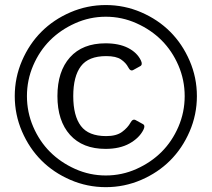

<svg xmlns="http://www.w3.org/2000/svg" viewBox="-20 -735 848 769"><path d="M39.1 -350.1Q39.1 -424.3 68.1 -491.7Q97.2 -559.1 146 -607.9Q194.8 -656.7 262.2 -685.8Q329.6 -714.8 403.8 -714.8Q478 -714.8 545.4 -685.8Q612.8 -656.7 661.6 -607.9Q710.4 -559.1 739.5 -491.7Q768.6 -424.3 768.6 -350.1Q768.6 -275.9 739.5 -208.5Q710.4 -141.1 661.6 -92.3Q612.8 -43.5 545.4 -14.4Q478 14.6 403.8 14.6Q329.6 14.6 262.2 -14.4Q194.8 -43.5 146 -92.3Q97.2 -141.1 68.1 -208.5Q39.1 -275.9 39.1 -350.1ZM87.9 -350.1Q87.9 -285.6 113 -227.3Q138.2 -168.9 180.4 -126.7Q222.7 -84.5 281 -58.3Q339.4 -32.2 403.8 -32.2Q468.3 -32.2 526.6 -58.3Q585 -84.5 627.2 -126.7Q669.4 -168.9 694.6 -227.3Q719.7 -285.6 719.7 -350.1Q719.7 -414.6 694.6 -472.9Q669.4 -531.2 627.2 -573.5Q585 -615.7 526.6 -641.8Q468.3 -668 403.8 -668Q339.4 -668 281 -641.8Q222.7 -615.7 180.4 -573.5Q138.2 -531.2 113 -472.9Q87.9 -414.6 87.9 -350.1ZM210 -350.1Q210 -449.2 260.3 -505.4Q310.5 -561.5 402.8 -561.5Q456.5 -561.5 492.9 -543Q529.3 -524.4 544.4 -492.7Q552.2 -476.1 542 -470.2L513.7 -454.6Q502.4 -448.2 493.7 -465.3Q484.4 -483.4 464.8 -496.8Q445.3 -510.3 405.3 -510.3Q334.5 -510.3 304 -469.7Q273.4 -429.2 273.4 -350.1Q273.4 -271 304 -230.5Q334.5 -189.9 405.3 -189.9Q446.3 -189.9 469 -206.8Q491.7 -223.6 502.9 -244.1Q511.7 -260.3 523.4 -253.9L552.7 -237.8Q563 -231.9 554.2 -214.8Q537.6 -182.1 498.8 -160.4Q460 -138.7 402.8 -138.7Q311 -138.7 260.5 -194.8Q210 -251 210 -350.1Z"/></svg>

Font: Istok
Style: Regular
Weight: 500
Designer: Andrey V. Panov
Foundry: Andrey V. Panov
Version: Version 1.0.3